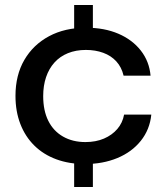

<svg xmlns="http://www.w3.org/2000/svg" viewBox="-20 -749 665 769"><path d="M320 -92Q257 -92 205.5 -111Q154 -130 117.5 -166Q81 -202 61.5 -252.5Q42 -303 42 -365Q42 -448 77.5 -509Q113 -570 176.5 -604Q240 -638 325 -638Q398 -638 454 -614Q510 -590 544 -546.5Q578 -503 583 -446H475Q467 -480 446 -503Q425 -526 393.5 -537.5Q362 -549 324 -549Q284 -549 252 -536Q220 -523 198 -498.5Q176 -474 164.5 -440Q153 -406 153 -364Q153 -306 173.5 -265Q194 -224 232.5 -202Q271 -180 322 -180Q364 -180 396.5 -194Q429 -208 450 -232.5Q471 -257 477 -290H586Q580 -230 544 -185Q508 -140 450 -116Q392 -92 320 -92ZM277 0V-137H352V0ZM277 -588V-729H352V-588Z"/></svg>

Font: Mona Sans SemiExpanded Medium
Style: Regular
Weight: 500
Width: 6
Designer: Deni Anggara
Foundry: GitHub
Version: Version 2.000